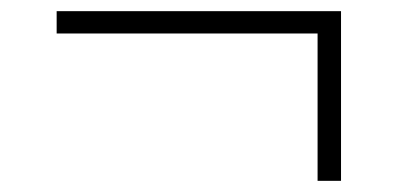

<svg xmlns="http://www.w3.org/2000/svg" viewBox="-20 -420 707 344"><path d="M549 -96V-360H81.5V-400H591V-96Z"/></svg>

Font: Encode Sans SC ExtraLight
Style: Regular
Weight: 250
Designer: Multiple Designers
Foundry: Impallari Type
Version: Version 3.002